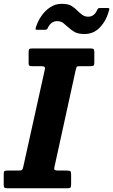

<svg xmlns="http://www.w3.org/2000/svg" viewBox="-57 -1010 606 1030"><path d="M-37 -19.5V-78Q-37 -89.5 -32.8 -92.2Q-28.5 -95 -17.5 -95H42Q57.5 -95 61.2 -98.5Q65 -102 68 -116L182.5 -632.5Q186 -647 182 -651Q178 -655 161 -655H115Q102.5 -655 99.5 -658.5Q96.5 -662 96.5 -674.5V-729.5Q96.5 -742.5 99.8 -746.2Q103 -750 115.5 -750H429.5Q442 -750 445.5 -746Q449 -742 449 -729.5V-675Q449 -661.5 445 -658.2Q441 -655 427.5 -655H371Q356 -655 354 -650.8Q352 -646.5 349 -634L235.5 -116Q232 -101 236.8 -98Q241.5 -95 259.5 -95H302Q316.5 -95 320.5 -91.2Q324.5 -87.5 324.5 -73.5V-22Q324.5 -8 321 -4Q317.5 0 304 0H-16Q-29 0 -33 -3.2Q-37 -6.5 -37 -19.5ZM396.5 -827.5Q361 -827.5 341.8 -839.2Q322.5 -851 308 -864.5Q294.5 -877 282 -886.8Q269.5 -896.5 249 -896.5Q231 -896.5 218 -885.5Q205 -874.5 198 -857Q193 -850 184 -850H143Q134 -850 133.8 -853.8Q133.5 -857.5 136 -865Q146 -897 165.8 -925.2Q185.5 -953.5 213 -971.5Q240.5 -989.5 274 -989.5Q309.5 -989.5 327.2 -978Q345 -966.5 358.5 -952.5Q370.5 -940.5 384.2 -930.5Q398 -920.5 416 -920.5Q448.5 -920.5 464 -956Q467 -961.5 469.2 -964.2Q471.5 -967 478.5 -967H521.5Q528 -967 529 -964.5Q530 -962 528.5 -956Q514 -900.5 480 -864Q446 -827.5 396.5 -827.5Z"/></svg>

Font: Besley* Narrow
Style: Bold Italic
Weight: 700
Width: 4
Italic angle: -13°
Designer: Owen Earl
Foundry: indestructible type*
Version: Version 3.000; ttfautohint (v1.8.3)